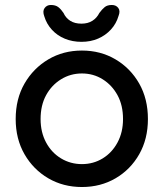

<svg xmlns="http://www.w3.org/2000/svg" viewBox="-20 -741 657 771"><path d="M574 -263Q574 -183 539 -121.5Q504 -60 444 -25Q384 10 309 10Q234 10 174 -25Q114 -60 78.5 -121.5Q43 -183 43 -263Q43 -344 78.5 -405.5Q114 -467 174 -502.5Q234 -538 309 -538Q384 -538 444 -502.5Q504 -467 539 -405.5Q574 -344 574 -263ZM474 -263Q474 -318 452 -358.5Q430 -399 392.5 -422.5Q355 -446 309 -446Q263 -446 225 -422.5Q187 -399 165 -358.5Q143 -318 143 -263Q143 -210 165 -169Q187 -128 225 -105Q263 -82 309 -82Q355 -82 392.5 -105Q430 -128 452 -169Q474 -210 474 -263ZM307 -573Q271 -573 240.5 -585.5Q210 -598 188.5 -621.5Q167 -645 158 -675Q150 -696 159 -708.5Q168 -721 184 -721Q203 -721 214 -712.5Q225 -704 235 -689Q244 -669 262 -657.5Q280 -646 307 -646Q333 -646 351 -657.5Q369 -669 379 -689Q390 -704 400.5 -712.5Q411 -721 429 -721Q446 -721 455 -709Q464 -697 456 -677Q447 -646 425.5 -622.5Q404 -599 374 -586Q344 -573 307 -573Z"/></svg>

Font: Quicksand SemiBold
Style: Regular
Weight: 600
Designer: Andrew Paglinawan
Foundry: Andrew Paglinawan
Version: Version 3.006